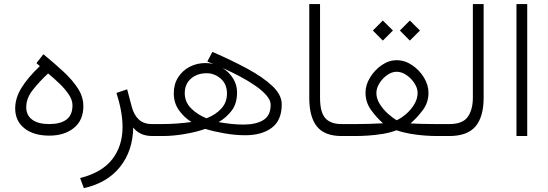

<svg xmlns="http://www.w3.org/2000/svg" viewBox="-20 -678 2729 957"><path d="M178.7 -348.6 161.6 -363.3 196.3 -407.7Q250.5 -363.3 295.9 -321.3Q341.3 -279.3 368.4 -237.1Q395.5 -194.8 395.5 -149.4Q395.5 -78.6 348.4 -40.3Q301.3 -2 225.6 -2Q147.5 -2 101.6 -38.6Q55.7 -75.2 55.7 -137.7Q55.7 -189 86.9 -240Q118.2 -291 178.7 -348.6ZM341.3 -153.3Q341.3 -179.7 322.5 -207.5Q303.7 -235.4 275.9 -262Q248 -288.6 219.7 -312Q176.8 -272 143.8 -230.2Q110.8 -188.5 110.8 -144Q110.8 -103.5 140.6 -81.5Q170.4 -59.6 225.1 -59.6Q281.2 -59.6 311.3 -82Q341.3 -104.5 341.3 -153.3Z M740.2 0Q703.6 0 679.9 -12.7Q656.2 -25.4 644 -42.5Q642.1 73.7 578.4 153.8Q514.6 233.9 397.9 259.8L379.4 209.5Q488.8 181.6 539.8 115.5Q590.8 49.3 590.8 -44.9Q590.8 -84 583 -126.5Q575.2 -168.9 560.5 -214.8L613.8 -232.9L636.7 -146Q647.5 -105 671.9 -82.3Q696.3 -59.6 737.8 -59.6H761.7V0Z M1013.2 -371.1 1038.6 -419.4Q1133.3 -378.4 1211.7 -336.2Q1290 -293.9 1337.2 -249.8Q1384.3 -205.6 1384.3 -157.7Q1384.3 -78.6 1335 -41.3Q1285.6 -3.9 1202.1 -3.9Q1151.4 -3.9 1096.7 -13.7Q1042 -23.4 1002.9 -35.6Q961.4 -20.5 902.6 -10.3Q843.8 0 790.5 0H742.2V-59.6H784.2Q827.1 -59.6 861.3 -62.3Q895.5 -64.9 934.6 -69.8Q898.9 -91.3 872.6 -127.7Q846.2 -164.1 846.2 -212.4Q846.2 -258.3 867.7 -292.2Q889.2 -326.2 925.3 -345Q961.4 -363.8 1005.4 -363.8Q1024.9 -363.8 1043.9 -358.9Q1028.3 -365.2 1013.2 -371.1ZM1069.8 -69.3Q1103.5 -63.5 1133.1 -60.3Q1162.6 -57.1 1193.4 -57.1Q1255.4 -57.1 1292.2 -79.3Q1329.1 -101.6 1329.1 -155.8Q1329.1 -178.2 1308.3 -202.4Q1287.6 -226.6 1252.7 -250.7Q1217.8 -274.9 1175.3 -297.4Q1132.8 -319.8 1088.9 -339.4Q1121.1 -319.8 1141.4 -287.6Q1161.6 -255.4 1161.6 -217.8Q1161.6 -162.1 1135.3 -127.2Q1108.9 -92.3 1069.8 -69.3ZM900.9 -213.4Q900.9 -169.4 932.9 -137.7Q964.8 -106 1009.3 -88.4Q1054.2 -105.5 1082.8 -136.5Q1111.3 -167.5 1111.3 -211.4Q1111.3 -258.8 1080.3 -285.9Q1049.3 -313 1010.3 -313Q962.4 -313 931.6 -285.9Q900.9 -258.8 900.9 -213.4Z M1521.5 -657.7H1575.2V-190.9Q1575.2 -118.2 1601.6 -88.9Q1627.9 -59.6 1682.6 -59.6H1703.6V0H1682.6Q1598.1 0 1559.8 -47.4Q1521.5 -94.7 1521.5 -190.4Z M2022.9 -575.7 2073.2 -525.9 2022.9 -475.6 1973.1 -525.9ZM1888.2 -575.7 1938.5 -525.9 1888.2 -475.6 1838.4 -525.9ZM2115.7 -215.3Q2115.7 -167 2087.6 -129.4Q2059.6 -91.8 2026.4 -63Q2056.2 -61 2094.2 -60.3Q2132.3 -59.6 2153.8 -59.6H2201.2V0H2155.3Q2131.3 0 2096.9 -2.4Q2062.5 -4.9 2025.4 -11.2Q1988.3 -17.6 1956.5 -28.8Q1924.8 -16.6 1887 -10.5Q1849.1 -4.4 1813.5 -2.2Q1777.8 0 1752.4 0H1684.1V-59.6H1752.4Q1777.3 -59.6 1816.7 -60.5Q1856 -61.5 1889.2 -63.5Q1856.4 -92.3 1829.1 -130.4Q1801.8 -168.5 1801.8 -216.3Q1801.8 -254.4 1824.5 -291.7Q1847.2 -329.1 1882.8 -353.5Q1918.5 -377.9 1957 -377.9Q1997.6 -377.9 2033.9 -353.5Q2070.3 -329.1 2093 -291.7Q2115.7 -254.4 2115.7 -215.3ZM1957 -320.3Q1932.6 -320.3 1909.4 -303.7Q1886.2 -287.1 1871.1 -262.7Q1856 -238.3 1856 -214.4Q1856 -186.5 1872.8 -159.7Q1889.6 -132.8 1913.3 -111.6Q1937 -90.3 1957.5 -78.6Q1981.9 -90.3 2005.9 -111.3Q2029.8 -132.3 2045.7 -159.4Q2061.5 -186.5 2061.5 -215.3Q2061.5 -238.8 2045.9 -262.9Q2030.3 -287.1 2006.3 -303.7Q1982.4 -320.3 1957 -320.3Z M2181.6 -59.6H2219.7Q2286.6 -59.6 2311.8 -95.9Q2336.9 -132.3 2336.9 -190.4V-657.7H2390.6V-190.9Q2390.6 -95.7 2350.1 -47.9Q2309.6 0 2219.2 0H2181.6Z M2607.9 -657.7V0H2554.2V-657.7Z"/></svg>

Font: Vazirmatn UI FD ExtraLight
Style: Regular
Weight: 200
Designer: Saber Rastikerdar
Foundry: Saber Rastikerdar
Version: Version 33.003